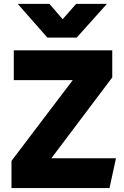

<svg xmlns="http://www.w3.org/2000/svg" viewBox="-20 -956 628 976"><path d="M38.4 0V-138.2L349.6 -548.5H50.1V-700H550.6V-562.5L241.1 -151.5H569.6L536.6 0ZM220.9 -764.8 69.9 -936.5H231.1L298.6 -858.2L367.1 -936.5H523.6L369.9 -764.8Z"/></svg>

Font: Geologica-Sharp
Style: Regular
Weight: 100
Designer: Sindre Bremnes, Frode Helland
Foundry: Monokrom Skriftforlag AS
Version: Version 1.010;gftools[0.9.28]